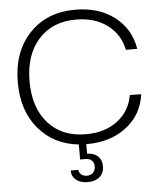

<svg xmlns="http://www.w3.org/2000/svg" viewBox="-62 -789 875 1058"><g transform="rotate(-5 375.5 -259.5)"><path d="M393.1 7.8H390.1V60.1Q429.7 61.5 450.4 82Q471.2 102.5 471.2 136.2Q471.2 174.3 446.5 195.6Q421.9 216.8 380.9 216.8Q340.3 216.8 316.2 197.3Q292 177.7 292 145H334Q335.4 160.6 347.7 170.9Q359.9 181.2 378.9 181.2Q400.4 181.2 413.1 168Q425.8 154.8 425.8 133.8Q425.8 112.8 413.1 100.8Q400.4 88.9 378.9 88.9H349.1V5.9Q209.5 -9.3 126.7 -108.9Q43.9 -208.5 43.9 -363.8Q43.9 -532.2 139.9 -634Q235.8 -735.8 393.1 -735.8Q522.9 -735.8 610.1 -669.7Q697.3 -603.5 715.8 -491.2H652.8Q636.2 -576.7 566.9 -628.9Q497.6 -681.2 393.1 -681.2Q261.7 -681.2 185.3 -595.5Q108.9 -509.8 108.9 -363.8Q108.9 -217.8 185.3 -132.3Q261.7 -46.9 393.1 -46.9Q498.5 -46.9 568.1 -99.6Q637.7 -152.3 652.8 -241.2L715.8 -240.2Q700.7 -127.4 612.5 -59.8Q524.4 7.8 393.1 7.8Z"/></g></svg>

Font: Lumene Sans Light
Style: Regular
Weight: 300
Designer: Deni Anggara
Version: Version 1.003;Glyphs 3.1.2 (3151)